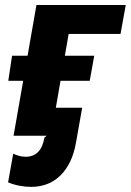

<svg xmlns="http://www.w3.org/2000/svg" viewBox="-20 -540 520 764"><path d="M81.8 83.8Q112.8 83.8 131.6 64.6Q150.4 45.4 156.6 7.6L166 0H34L125 -520H480.4L459.6 -405H253.2L202.2 -111.4H307L282.6 26.2Q268 111 221.3 157.3Q174.6 203.6 103.8 203.6Q81.2 203.6 57.4 199.1Q33.6 194.6 12.2 185.6L32.6 71.6Q44.6 77.2 57 80.5Q69.4 83.8 81.8 83.8ZM110.8 -318.2H355L337 -218.4H13L28 -318.2Z"/></svg>

Font: Fixel Italic Variable Display Thin
Style: Italic
Weight: 100
Italic angle: -10°
Designer: AlfaBravo + MacPaw
Foundry: Kyrylo Tkachov, Marchela Mozhyna, Serhii Makarenko, Maria Weinstein, Zakhar Kryvoshyya
Version: Version 1.210;Glyphs 3.2 (3217)